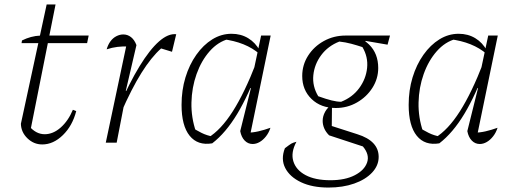

<svg xmlns="http://www.w3.org/2000/svg" viewBox="-20 -642 2330 864"><path d="M170 8Q132 8 103.5 -19.5Q75 -47 74 -85L190 -622H230L116 -50L109 -77Q141 -38 181 -38Q219 -38 253 -68Q287 -98 308 -148L323 -142Q306 -76 263 -34Q220 8 170 8ZM77 -448 79 -460Q99 -470 119.5 -475.5Q140 -481 163 -482H379L372 -448Z M456 0 553 -458 562 -433Q533 -434 508.5 -431Q484 -428 460 -420Q466 -441 477 -456Q488 -471 503.5 -479Q519 -487 535 -487Q554 -487 569.5 -475Q585 -463 594 -439L546 -233L550 -232L505 0ZM524 -133 513 -156Q562 -269 608 -344Q654 -419 695.5 -455.5Q737 -492 773 -488L754 -409L705 -424Q661 -385 616.5 -314Q572 -243 524 -133Z M935 3Q870 14 833.5 -31Q797 -76 797 -170Q797 -236 814.5 -293.5Q832 -351 863.5 -395.5Q895 -440 935.5 -465Q976 -490 1022 -490Q1064 -490 1097 -470Q1130 -450 1149 -414L1148 -399Q1086 -453 981 -466L1010 -467Q961 -454 923.5 -411.5Q886 -369 864.5 -308.5Q843 -248 841.5 -180.5Q840 -113 862 -49L838 -72Q863 -56 887 -44Q911 -32 940 -27L916 -22Q974 -57 1027.5 -141Q1081 -225 1133 -360L1149 -350Q1099 -215 1047.5 -129.5Q996 -44 935 3ZM1103 -22 1092 -45Q1117 -45 1143 -51Q1169 -57 1197 -67Q1190 -45 1177 -28.5Q1164 -12 1148.5 -3Q1133 6 1117 6Q1096 6 1081 -9.5Q1066 -25 1061 -52L1109 -245L1105 -247L1155 -482H1198Z M1458 202Q1385 202 1334.5 178Q1284 154 1263.5 114Q1243 74 1262 25Q1283 9 1290.5 4.5Q1298 0 1314 -4Q1288 44 1300 83.5Q1312 123 1355 146Q1398 169 1467 169Q1533 169 1576.5 146.5Q1620 124 1632 89Q1644 54 1613 17L1461 -33Q1446 -48 1439 -64.5Q1432 -81 1432 -98Q1432 -119 1443 -139Q1454 -159 1474 -171L1473 -75L1588 -38Q1684 -8 1684 64Q1684 103 1654.5 134.5Q1625 166 1574 184Q1523 202 1458 202ZM1491 -156Q1424 -156 1382 -196.5Q1340 -237 1340 -300Q1340 -350 1366.5 -391.5Q1393 -433 1437.5 -457.5Q1482 -482 1535 -482Q1600 -482 1641 -441.5Q1682 -401 1682 -336Q1682 -288 1656 -247Q1630 -206 1586.5 -181Q1543 -156 1491 -156ZM1515 -184Q1566 -204 1596.5 -245.5Q1627 -287 1632 -336.5Q1637 -386 1611 -430Q1587 -438 1561 -445Q1535 -452 1507 -455Q1456 -435 1425.5 -394Q1395 -353 1390 -303.5Q1385 -254 1412 -209Q1448 -196 1472.5 -190Q1497 -184 1515 -184ZM1616 -434 1535 -482H1735L1724 -441L1625 -458Z M1957 3Q1892 14 1855.5 -31Q1819 -76 1819 -170Q1819 -236 1836.5 -293.5Q1854 -351 1885.5 -395.5Q1917 -440 1957.5 -465Q1998 -490 2044 -490Q2086 -490 2119 -470Q2152 -450 2171 -414L2170 -399Q2108 -453 2003 -466L2032 -467Q1983 -454 1945.5 -411.5Q1908 -369 1886.5 -308.5Q1865 -248 1863.5 -180.5Q1862 -113 1884 -49L1860 -72Q1885 -56 1909 -44Q1933 -32 1962 -27L1938 -22Q1996 -57 2049.5 -141Q2103 -225 2155 -360L2171 -350Q2121 -215 2069.5 -129.5Q2018 -44 1957 3ZM2125 -22 2114 -45Q2139 -45 2165 -51Q2191 -57 2219 -67Q2212 -45 2199 -28.5Q2186 -12 2170.5 -3Q2155 6 2139 6Q2118 6 2103 -9.5Q2088 -25 2083 -52L2131 -245L2127 -247L2177 -482H2220Z"/></svg>

Font: Piazzolla Thin Thin
Style: Italic
Weight: 250
Italic angle: -11.3°
Version: Version 2.005